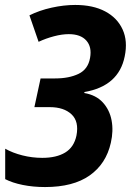

<svg xmlns="http://www.w3.org/2000/svg" viewBox="-20 -746 529 776"><path d="M162 10Q114 10 72 1.5Q30 -7 1 -22V-145Q31 -128 70.5 -118Q110 -108 151 -108Q208 -108 243.5 -129.5Q279 -151 289 -198Q300 -255 269 -284Q238 -313 181 -313H119L144 -429H203Q259 -429 297.5 -447.5Q336 -466 344 -512Q352 -556 329 -582Q306 -608 258 -608Q231 -608 198.5 -599.5Q166 -591 136 -577L99 -684Q139 -704 188.5 -715Q238 -726 284 -726Q356 -726 405 -700Q454 -674 475.5 -627Q497 -580 484 -518Q460 -398 321 -374V-370Q368 -362 395.5 -332Q423 -302 431 -259.5Q439 -217 428 -169Q409 -84 342.5 -37Q276 10 162 10Z"/></svg>

Font: Noto Sans Condensed
Style: Bold Italic
Weight: 700
Width: 3
Italic angle: -12°
Designer: Monotype Design Team
Foundry: Monotype Imaging Inc.
Version: Version 2.013; ttfautohint (v1.8.4.7-5d5b)